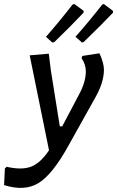

<svg xmlns="http://www.w3.org/2000/svg" viewBox="-104 -729 576 944"><path d="M267 -548Q336 -626 399 -707L407 -709L451 -676L452 -667Q395 -607 307 -522L299 -520ZM122 -548Q183 -617 253 -707L262 -709L307 -676V-667Q241 -597 163 -522L153 -520ZM136 -465 146 -383 190 -108H202L287 -269Q318 -328 318 -378Q318 -412 297 -443L301 -454L385 -467Q407 -419 407 -386Q407 -325 366 -252L232 -12Q154 129 85.5 171Q17 213 -84 181L-80 99L-71 91Q2 108 48.5 90.5Q95 73 137 10L42 -457Z"/></svg>

Font: Alegreya Sans Medium
Style: Italic
Weight: 500
Italic angle: -7°
Designer: Juan Pablo del Peral
Foundry: Huerta Tipografica
Version: Version 2.007